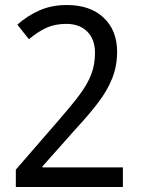

<svg xmlns="http://www.w3.org/2000/svg" viewBox="-20 -744 560 764"><path d="M469 0H43V-69L213 -265Q262 -321 294.5 -364Q327 -407 342.5 -446.5Q358 -486 358 -534Q358 -588 327 -618.5Q296 -649 244 -649Q199 -649 165 -633.5Q131 -618 95 -588L49 -646Q90 -682 138 -703Q186 -724 246 -724Q339 -724 392.5 -673.5Q446 -623 446 -538Q446 -482 427 -433.5Q408 -385 372 -337.5Q336 -290 286 -236L149 -82V-78H469Z"/></svg>

Font: Noto Sans Khmer SemiCondensed
Style: Regular
Weight: 400
Width: 4
Designer: Danh Hong and the Monotype Design Team
Foundry: Monotype Imaging Inc.
Version: Version 2.004; ttfautohint (v1.8.4.7-5d5b)